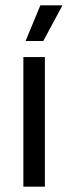

<svg xmlns="http://www.w3.org/2000/svg" viewBox="-20 -703 256 723"><path d="M68 0V-488H149V0ZM132 -683H215V-682.5L143 -548.5H76.5V-549Z"/></svg>

Font: Anek Tamil
Style: Regular
Weight: 400
Designer: Aadarsh Rajan (Tamil), Yesha Goshar (Latin)
Foundry: Ek Type
Version: Version 1.003